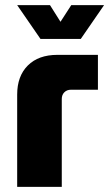

<svg xmlns="http://www.w3.org/2000/svg" viewBox="-20 -729 426 749"><path d="M47 0V-360Q47 -432 88.5 -473.5Q130 -515 204 -515H362V-379H257Q241 -379 231 -369Q221 -359 221 -343V0ZM138 -577 47 -709H175L216 -644L258 -709H386L295 -577Z"/></svg>

Font: MuseoModerno Thin ExtraBold
Style: Regular
Weight: 800
Version: Version 1.002